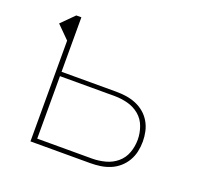

<svg xmlns="http://www.w3.org/2000/svg" viewBox="-96 -633 793 745"><g transform="rotate(20 300.0 -260.0)"><path d="M99 0V-416L47 -468L99 -520H120V-295H346Q367 -295 387.5 -292Q408 -289 427.5 -281Q447 -273 463 -259.5Q479 -246 489.5 -228Q500 -210 504.5 -189.5Q509 -169 509 -148Q509 -127 504.5 -106.5Q500 -86 489.5 -68Q479 -50 463 -36Q447 -22 427.5 -14Q408 -6 387.5 -3Q367 0 346 0ZM120 -19H346Q373 -19 400 -26Q427 -33 448 -50.5Q469 -68 478.5 -94Q488 -120 488 -148Q488 -175 478.5 -201.5Q469 -228 448 -245.5Q427 -263 400 -270Q373 -277 346 -277H120Z"/></g></svg>

Font: Zed Sans Thin Extended
Style: Regular
Weight: 100
Width: 7
Designer: Belleve Invis
Foundry: Belleve Invis
Version: Version 1.0.0; ttfautohint (v1.8.4)